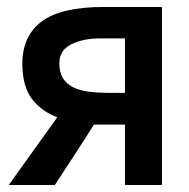

<svg xmlns="http://www.w3.org/2000/svg" viewBox="-20 -546 540 550"><path d="M144 -210Q97 -228 70.5 -264Q44 -300 44 -364Q44 -443 99.5 -484.5Q155 -526 276 -526H444V-16H338V-189H249Q223 -147 193.5 -102.5Q164 -58 137 -16H5ZM150 -365Q150 -339 160 -322.5Q170 -306 188.5 -296.5Q207 -287 233.5 -283.5Q260 -280 294 -280H338V-436H267Q218 -436 184 -419Q150 -402 150 -365Z"/></svg>

Font: D2Coding
Style: Bold
Weight: 700
Monospace: yes
Designer: Yong-Rak Park; Jeong-Hwan Yoon; Sang-Min Lee;
Foundry: NHN Corporation
Version: Version 1.3.2; Build 20180524